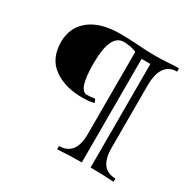

<svg xmlns="http://www.w3.org/2000/svg" viewBox="-149 -826 986 980"><g transform="rotate(30 343.5 -336.0)"><path d="M637.7 0Q571.3 -4.9 500 -4.9V-615.2H448.2V-4.9Q372.1 -4.9 305.7 0L305.2 -19.5Q402.3 -19.5 402.3 -146V-630.4Q366.7 -645 326.7 -645Q247.1 -645 247.1 -472.2Q247.1 -316.4 297.9 -316.4Q316.9 -316.4 344.7 -320.8L353.5 -300.3Q325.7 -292.5 282.7 -292.5Q181.2 -292.5 115 -340.3Q48.8 -388.2 48.8 -485.8Q48.8 -570.8 111.8 -621.3Q174.8 -671.9 292 -671.9Q341.8 -671.9 398.4 -667.7Q455.1 -663.6 500.5 -663.6Q544.4 -663.6 576.2 -666.3Q607.9 -668.9 637.7 -668.9V-649.4Q542.5 -649.4 542.5 -511.2V-146Q542.5 -19.5 637.7 -19.5Z"/></g></svg>

Font: Balgruf
Style: Regular
Weight: 500
Designer: Paul James MIller
Foundry: High-Logic / Made with FontCreator
Version: Version 1.201;March 28, 2021;FontCreator 13.0.0.2683 64-bit